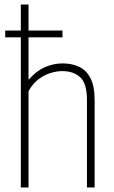

<svg xmlns="http://www.w3.org/2000/svg" viewBox="-20 -828 505 848"><path d="M3 -663V-693H256V-663ZM72 0V-808H106V-478H109Q139 -514 177.5 -531Q216 -548 257 -548Q297 -548 329 -533.2Q361 -518.5 379.5 -483Q398 -447.5 398 -385V0H364V-387Q364 -460 334 -487Q304 -514 255 -514Q232 -514 204.5 -506Q177 -498 150.8 -478.5Q124.5 -459 106 -425V0Z"/></svg>

Font: Encode Sans Condensed Thin
Style: Regular
Weight: 100
Width: 3
Designer: Multiple Designers
Foundry: Impallari Type
Version: Version 3.002